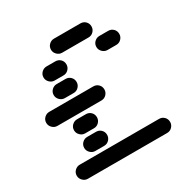

<svg xmlns="http://www.w3.org/2000/svg" viewBox="-157 -822 914 944"><g transform="rotate(-30 300.0 -350.0)"><path d="M35 -50Q35 -34 47 -22Q59 -10 75 -10H525Q542 -10 553.5 -22Q565 -34 565 -50Q565 -67 553.5 -78.5Q542 -90 525 -90H75Q59 -90 47 -78.5Q35 -67 35 -50ZM135 -150Q135 -134 147 -122Q159 -110 175 -110H225Q242 -110 253.5 -122Q265 -134 265 -150Q265 -167 253.5 -178.5Q242 -190 225 -190H175Q159 -190 147 -178.5Q135 -167 135 -150ZM135 -250Q135 -234 147 -222Q159 -210 175 -210H225Q242 -210 253.5 -222Q265 -234 265 -250Q265 -267 253.5 -278.5Q242 -290 225 -290H175Q159 -290 147 -278.5Q135 -267 135 -250ZM35 -350Q35 -334 47 -322Q59 -310 75 -310H325Q342 -310 353.5 -322Q365 -334 365 -350Q365 -367 353.5 -378.5Q342 -390 325 -390H75Q59 -390 47 -378.5Q35 -367 35 -350ZM135 -450Q135 -434 147 -422Q159 -410 175 -410H225Q242 -410 253.5 -422Q265 -434 265 -450Q265 -467 253.5 -478.5Q242 -490 225 -490H175Q159 -490 147 -478.5Q135 -467 135 -450ZM435 -550Q435 -534 447 -522Q459 -510 475 -510H525Q542 -510 553.5 -522Q565 -534 565 -550Q565 -567 553.5 -578.5Q542 -590 525 -590H475Q459 -590 447 -578.5Q435 -567 435 -550ZM135 -550Q135 -534 147 -522Q159 -510 175 -510H225Q242 -510 253.5 -522Q265 -534 265 -550Q265 -567 253.5 -578.5Q242 -590 225 -590H175Q159 -590 147 -578.5Q135 -567 135 -550ZM235 -650Q235 -634 247 -622Q259 -610 275 -610H425Q442 -610 453.5 -622Q465 -634 465 -650Q465 -667 453.5 -678.5Q442 -690 425 -690H275Q259 -690 247 -678.5Q235 -667 235 -650Z"/></g></svg>

Font: Matrix Sans Raster
Style: Regular
Weight: 400
Designer: Brad Neil
Version: Version 1.100